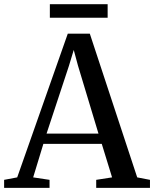

<svg xmlns="http://www.w3.org/2000/svg" viewBox="-34 -912 748 932"><path d="M49.5 -51 295 -748.5H402L632 -51L694 -39V0H433V-39L510 -51L460 -213.5H176.5L127 -51L206.5 -39V0H-14V-39ZM444 -263.5 344.5 -593.5 324 -669.5 300.5 -592 192 -263.5ZM488.5 -891.5V-826H208V-891.5Z"/></svg>

Font: Merriweather 60pt
Style: Regular
Weight: 400
Version: Version 2.100